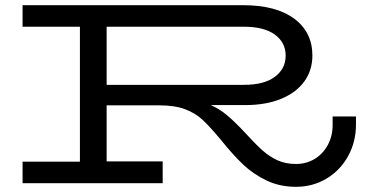

<svg xmlns="http://www.w3.org/2000/svg" viewBox="-20 -706 1405 740"><path d="M1352 -257V-226Q1352 -160 1322 -105Q1292 -50 1239 -18Q1186 14 1121 14Q1058 14 1007 -10.5Q956 -35 917 -72Q878 -109 833 -165Q788 -219 760.5 -244.5Q733 -270 693.5 -285Q654 -300 593 -300H391V-84H607V0H67V-83H288V-603H67V-686H917Q1044 -686 1114 -634Q1184 -582 1184 -492Q1184 -436 1153.5 -393Q1123 -350 1064.5 -325.5Q1006 -301 925 -301H792Q823 -288 853 -263.5Q883 -239 924 -195Q964 -151 991.5 -126.5Q1019 -102 1050 -88Q1081 -74 1121 -74Q1160 -74 1192 -93Q1224 -112 1243 -146.5Q1262 -181 1262 -224V-257ZM391 -603V-379H920Q998 -379 1039.5 -410Q1081 -441 1081 -492Q1081 -542 1039.5 -572.5Q998 -603 920 -603Z"/></svg>

Font: BioRhyme Expanded
Style: Regular
Weight: 400
Width: 7
Designer: Aoife Mooney
Foundry: Aoife Mooney Type
Version: Version 1.001